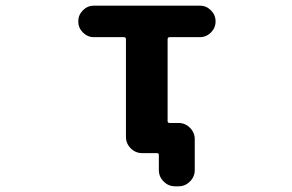

<svg xmlns="http://www.w3.org/2000/svg" viewBox="-20 -566 1040 684"><path d="M616.2 -127.9Q639.6 -127.9 656.7 -110.8Q673.8 -93.8 673.8 -70.3V40Q673.8 63.5 656.7 80.6Q639.6 97.7 616.2 97.7H603.5Q580.1 97.7 563 80.6Q545.9 63.5 545.9 40V-13.7Q545.9 -20.5 539.1 -20.5H524.4H486.3Q462.9 -20.5 445.8 -37.6Q428.7 -54.7 428.7 -78.1V-425.8Q428.7 -433.6 421.9 -433.6H314.5Q292 -433.6 275.4 -450.2Q258.8 -466.8 258.8 -489.7Q258.8 -512.7 275.4 -529.3Q292 -545.9 314.5 -545.9H691.4Q714.8 -545.9 731.4 -529.3Q748 -512.7 748 -489.7Q748 -466.8 731.4 -450.2Q714.8 -433.6 691.4 -433.6H584Q577.1 -433.6 577.1 -425.8V-134.8Q577.1 -127.9 584 -127.9Z"/></svg>

Font: Gen Jyuu Gothic Monospace Bold
Style: Bold
Weight: 700
Designer: [Source Han Sans]
Ryoko NISHIZUKA  (kana & ideographs); Paul D. Hunt (Latin, Greek & Cyrillic); Wenlong ZHANG  (bopomofo
Version: Version 1.002.20150607